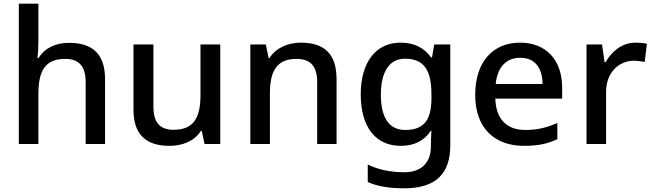

<svg xmlns="http://www.w3.org/2000/svg" viewBox="-20 -780 3538 1040"><path d="M188 -558V-760H82V0H188V-271C188 -393 222 -461 333 -461C409 -461 444 -419 444 -336V0H549V-351C549 -489 480 -548 353 -548C285 -548 223 -522 189 -466H183C186 -489 188 -522 188 -558Z M1173 -539H1066V-267C1066 -144 1031 -77 920 -77C845 -77 811 -118 811 -202V-539H703V-186C703 -49 773 10 898 10C967 10 1033 -15 1068 -71H1073L1088 0H1173Z M1609 -549C1540 -549 1475 -521 1440 -466H1435L1420 -539H1336V0H1442V-272C1442 -394 1477 -461 1587 -461C1663 -461 1698 -419 1698 -336V0H1803V-351C1803 -490 1735 -549 1609 -549Z M2150 -549C2016 -549 1934 -443 1934 -269C1934 -91 2015 10 2151 10C2224 10 2278 -18 2313 -71H2317C2316 -56 2314 -20 2314 -4V15C2314 101 2261 153 2172 153C2093 153 2026 138 1972 111V206C2026 230 2090 240 2170 240C2340 240 2419 161 2419 8V-539H2332L2320 -469H2315C2277 -522 2222 -549 2150 -549ZM2173 -462C2274 -462 2317 -404 2317 -269V-248C2317 -128 2275 -76 2175 -76C2088 -76 2043 -142 2043 -267C2043 -392 2090 -462 2173 -462Z M2797 -549C2651 -549 2554 -446 2554 -266C2554 -83 2662 10 2818 10C2895 10 2945 -1 2999 -26V-114C2942 -89 2893 -76 2825 -76C2723 -76 2666 -137 2663 -246H3025V-305C3025 -455 2938 -549 2797 -549ZM2798 -467C2880 -467 2918 -409 2919 -325H2665C2674 -415 2721 -467 2798 -467Z M3422 -549C3349 -549 3293 -501 3260 -443H3255L3241 -539H3157V0H3263V-283C3263 -390 3336 -451 3412 -451C3434 -451 3455 -448 3472 -444L3484 -543C3467 -547 3442 -549 3422 -549Z"/></svg>

Font: Noto Sans Canadian Aboriginal Medium
Style: Regular
Weight: 500
Designer: Monotype Design Team, Typotheque's Kevin King
Foundry: Monotype Imaging Inc.
Version: Version 2.004